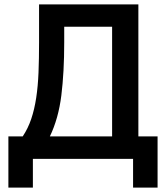

<svg xmlns="http://www.w3.org/2000/svg" viewBox="-20 -720 760 870"><path d="M18 -102H83Q107 -138 121.5 -181Q136 -224 144 -276.5Q152 -329 154.5 -391.5Q157 -454 157 -528V-700H607V-102H694V130H583V0H129V130H18ZM488 -102V-599H271V-528Q271 -393 258 -288Q245 -183 206 -102Z"/></svg>

Font: Golos UI Medium
Style: Regular
Weight: 500
Designer: A.Korolkova, Vitaly Kuzmin
Foundry: ParaType Ltd
Version: Version 2.000